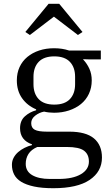

<svg xmlns="http://www.w3.org/2000/svg" viewBox="-20 -783 587 1015"><path d="M262 212Q202 212 160 203Q118 194 92 178Q66 162 54.5 139Q43 116 43 88Q43 68 52 51Q61 34 76 21Q91 8 110 -1.5Q129 -11 149 -16V-20Q86 -42 86 -105Q86 -145 111.5 -168Q137 -191 171 -200V-205Q124 -225 96.5 -264Q69 -303 69 -358Q69 -397 83.5 -428.5Q98 -460 124.5 -482Q151 -504 187 -516Q223 -528 266 -528Q309 -528 345 -516H513V-469H452L420 -470V-468Q440 -447 452.5 -419.5Q465 -392 465 -358Q465 -319 450 -287Q435 -255 408 -233Q381 -211 344.5 -199Q308 -187 266 -187Q238 -187 213 -193Q187 -188 166 -171.5Q145 -155 145 -132Q145 -107 164 -97Q183 -87 228 -87H346Q434 -87 476.5 -51.5Q519 -16 519 50Q519 124 454 168Q389 212 262 212ZM267 -230Q322 -230 349.5 -259Q377 -288 377 -338V-377Q377 -427 349.5 -456Q322 -485 267 -485Q212 -485 184.5 -456Q157 -427 157 -377V-338Q157 -288 184.5 -259Q212 -230 267 -230ZM116 83Q116 123 150.5 143Q185 163 243 163H290Q365 163 407.5 138Q450 113 450 71Q450 33 424 13.5Q398 -6 333 -6H177Q145 8 130.5 31Q116 54 116 83ZM114 -614 237 -763H293L416 -614L392 -598L265 -695L138 -598Z"/></svg>

Font: IBM Plex Serif
Style: Regular
Weight: 400
Designer: Mike Abbink, Paul van der Laan, Pieter van Rosmalen
Foundry: Bold Monday
Version: Version 3.001